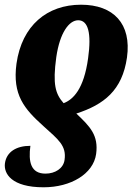

<svg xmlns="http://www.w3.org/2000/svg" viewBox="-29 -566 579 815"><path d="M315 -546C171 -546 64 -458 41 -296C23 -163 74 -104 155 -31C218 26 254 52 245 113C240 149 205 171 164 171C101 171 91 120 100 53C41 53 -1 78 -8 127C-14 171 20 229 156 229C272 229 367 172 379 88C390 8 353 -29 295 -84C412 -122 490 -182 510 -322C530 -465 453 -546 315 -546ZM303 -480C345 -480 360 -426 345 -319C327 -187 281 -143 241 -128C206 -168 194 -207 210 -324C225 -427 264 -480 303 -480Z"/></svg>

Font: Noto Serif ExtraCondensed Black
Style: Italic
Weight: 900
Width: 2
Italic angle: -12°
Designer: Monotype Design Team
Foundry: Monotype Imaging Inc.
Version: Version 2.014